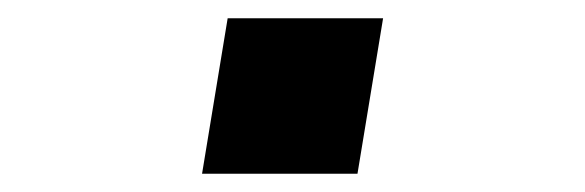

<svg xmlns="http://www.w3.org/2000/svg" viewBox="-20 -445 640 210"><path d="M201 -255 229 -425H399L371 -255Z"/></svg>

Font: Iosevka SS04 Extended Oblique
Style: Bold
Weight: 700
Width: 7
Italic angle: -9°
Monospace: yes
Designer: Belleve Invis
Foundry: Belleve Invis
Version: Version 19.0.0; ttfautohint (v1.8.4)